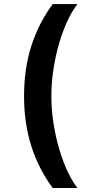

<svg xmlns="http://www.w3.org/2000/svg" viewBox="-20 -768 433 942"><path d="M98 -296.5Q98 -429.7 133.3 -541.4Q168.7 -653.1 238.6 -747.9H359.7Q332.7 -712.7 309.3 -661.8Q285.9 -610.8 268.6 -550.2Q251.4 -489.7 241.7 -424.7Q231.9 -359.7 231.9 -296.5Q231.9 -212.4 248.8 -126.1Q265.6 -39.8 294.6 33.9Q323.5 107.6 359.7 154.5H238.6Q168.7 59.7 133.3 -52Q98 -163.7 98 -296.5Z"/></svg>

Font: InterMG SemiBold
Style: Regular
Weight: 600
Designer: Rasmus Andersson
Foundry: rsms
Version: Version 3.019;December 26, 2023;FontCreator 15.0.0.2955 64-b